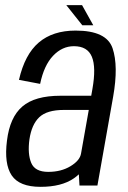

<svg xmlns="http://www.w3.org/2000/svg" viewBox="-20 -719 496 744"><path d="M288 0 285.5 -43.5Q276.5 -35 265.5 -27.5Q218 5 137 5Q55 5 25.2 -39.5Q-4.5 -84 7 -174Q18 -264.5 66.5 -306.2Q115 -348 214.5 -348H333.5L338 -373.5Q353 -458 336 -499Q319 -540 266.5 -540Q221 -540 185.8 -503Q150.5 -466 135.5 -394L53.5 -409.5Q76 -508 130.2 -554.2Q184.5 -600.5 273 -600.5Q393 -600.5 416.2 -532Q439.5 -463.5 418.5 -344.5L357.5 0ZM294 -124 324 -293H227.5Q162 -293 132.2 -264.8Q102.5 -236.5 94 -178.5Q86.5 -122.5 101 -87.8Q115.5 -53 167 -53Q217 -53 253.2 -75Q289.5 -97 294 -124ZM299 -621 237 -699H298L341.5 -621Z"/></svg>

Font: Anybody
Style: Italic
Weight: 400
Italic angle: -10°
Designer: Tyler Finck
Foundry: Etcetera Type Company
Version: Version 1.010; ttfautohint (v1.8.3) -l 8 -r 50 -G 200 -x 14 